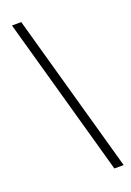

<svg xmlns="http://www.w3.org/2000/svg" viewBox="-167 -800 691 1010"><g transform="rotate(-20 178.0 -294.5)"><path d="M289 151 40 -740H92L341 151Z"/></g></svg>

Font: Plexus Sans Light
Style: Regular
Weight: 300
Version: Version 2.001;PS 002.001;hotconv 1.0.70;makeotf.lib2.5.58329